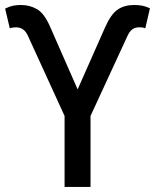

<svg xmlns="http://www.w3.org/2000/svg" viewBox="-33 -737 611 757"><path d="M166.2 -627.8 273.1 -384.6 380.7 -627.8Q404.1 -681.1 430.8 -699.2Q457.4 -717.3 495.7 -717.3Q512.8 -717.3 527 -714.7Q541.2 -712 558.2 -704.5L539.8 -625Q533.4 -629.3 515.6 -629.3Q500.7 -629.3 489.7 -622Q478.7 -614.7 470.2 -596.6L323.9 -279.8V0H221.6V-279.8L76.7 -596.6Q68.2 -614.7 56.5 -622Q44.7 -629.3 29.8 -629.3Q23.4 -629.3 16.2 -628.2Q8.9 -627.1 5.7 -625L-12.8 -703.1Q4.3 -711.6 18.5 -714.5Q32.7 -717.3 49.7 -717.3Q84.9 -717.3 113.8 -700.3Q142.8 -683.2 166.2 -627.8Z"/></svg>

Font: Inter UI
Style: Regular
Weight: 400
Designer: Rasmus Andersson
Foundry: rsms
Version: Version 2.2